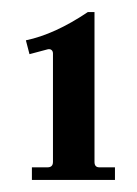

<svg xmlns="http://www.w3.org/2000/svg" viewBox="-20 -702 227 319"><path d="M137 -682V-433Q137 -424 145 -424H171V-403H33V-424H59Q68 -424 68 -433V-613Q68 -617 65.5 -619Q63 -621 59 -620L29 -612L23 -635Q71 -645 126 -682Z"/></svg>

Font: Unna
Style: Regular
Weight: 400
Designer: Jorge de Buen U.
Foundry: Omnibus-Type
Version: Version 2.006;PS 002.006;hotconv 1.0.70;makeotf.lib2.5.58329